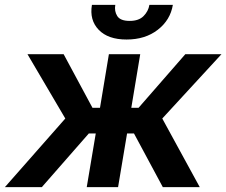

<svg xmlns="http://www.w3.org/2000/svg" viewBox="-35 -768 929 788"><path d="M-14.9 0 233 -281.6 77.8 -545.5H226.2L344.5 -325.6H375.4L411.9 -545.5H540.5L503.9 -325.6H533.7L725.5 -545.5H873.9L631 -281.6L784.8 0H633.2L514.9 -220.2H486.5L449.6 0H321L358 -220.2H329.5L136.7 0ZM578.1 -747.9H674.4Q664.1 -685.7 612.6 -645.8Q561.1 -605.8 484.4 -605.8Q408.4 -605.8 370 -645.8Q331.7 -685.7 342.3 -747.9H438.2Q433.6 -722.3 446.2 -702.2Q458.8 -682.2 497.2 -682.2Q534.8 -682.2 554.3 -702.1Q573.9 -721.9 578.1 -747.9Z"/></svg>

Font: Inter UI Semi Bold
Style: Italic
Weight: 600
Italic angle: -9.39999°
Designer: Rasmus Andersson
Foundry: rsms
Version: 3.2;8d6f07862